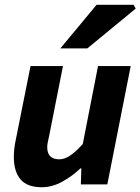

<svg xmlns="http://www.w3.org/2000/svg" viewBox="-20 -773 589 805"><path d="M155 12Q94 12 66 -21Q38 -54 38 -115Q38 -132 40 -150Q42 -168 46 -186L108 -496H244L186 -203Q183 -189 180.5 -177.5Q178 -166 178 -156Q178 -130 191 -117.5Q204 -105 228 -105Q251 -105 274.5 -121Q298 -137 327 -169L391 -496H528L430 0H319L321 -67H317Q284 -35 241.5 -11.5Q199 12 155 12ZM233 -570 385 -753H540L549 -737L346 -570Z"/></svg>

Font: Source Sans 3
Style: Bold Italic
Weight: 700
Italic angle: -11°
Designer: Paul D. Hunt
Foundry: Adobe
Version: Version 3.052;hotconv 1.1.0;makeotfexe 2.6.0